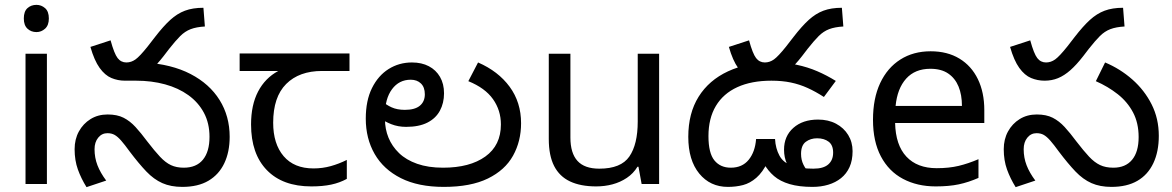

<svg xmlns="http://www.w3.org/2000/svg" viewBox="-20 -757 4823 790"><path d="M173 -536V0H85V-536ZM130 -737Q150 -737 165.5 -723.5Q181 -710 181 -681Q181 -653 165.5 -639Q150 -625 130 -625Q108 -625 93 -639Q78 -653 78 -681Q78 -710 93 -723.5Q108 -737 130 -737Z M730 12Q683 12 648 -3.5Q613 -19 582 -51.5Q551 -84 514 -133Q493 -162 478.5 -178.5Q464 -195 451.5 -202Q439 -209 422 -209Q399 -209 384 -190.5Q369 -172 369 -143Q369 -108 381 -77Q393 -46 417 -14L336 13Q314 -22 300.5 -59.5Q287 -97 287 -143Q287 -184 304.5 -216Q322 -248 352.5 -267Q383 -286 423 -286Q462 -286 488.5 -272.5Q515 -259 537.5 -234.5Q560 -210 586 -175Q616 -136 638.5 -112Q661 -88 683.5 -77.5Q706 -67 736 -67Q788 -67 815 -100Q842 -133 842 -194Q842 -250 819 -293Q796 -336 755 -365.5Q714 -395 659 -410Q604 -425 540 -425H496L574 -500Q686 -493 764 -452.5Q842 -412 883.5 -345.5Q925 -279 925 -194Q925 -132 903 -85.5Q881 -39 838 -13.5Q795 12 730 12ZM494 -425Q465 -425 438.5 -436Q412 -447 390 -477.5Q368 -508 352 -564L435 -591Q450 -536 464 -518Q478 -500 500 -500Q520 -500 537.5 -512.5Q555 -525 587 -565L618 -605Q652 -649 680.5 -675Q709 -701 741 -713Q773 -725 817 -725L823 -648Q788 -646 764.5 -637Q741 -628 721.5 -608.5Q702 -589 676 -556L653 -526Q625 -490 600 -468Q575 -446 549.5 -435.5Q524 -425 494 -425Z M1261 10Q1143 10 1078 -57Q1013 -124 1013 -245Q1013 -325 1042 -380.5Q1071 -436 1125 -465H966V-537H1418V-465H1305Q1211 -465 1157.5 -411.5Q1104 -358 1104 -252Q1104 -165 1147 -114.5Q1190 -64 1270 -64Q1307 -64 1341 -73.5Q1375 -83 1407 -99V-21Q1378 -5 1343 2.5Q1308 10 1261 10Z M1806 12Q1701 12 1629.5 -24Q1558 -60 1521.5 -123.5Q1485 -187 1485 -269Q1485 -343 1510.5 -394.5Q1536 -446 1579 -473Q1622 -500 1675 -500Q1715 -500 1744.5 -484.5Q1774 -469 1790.5 -440.5Q1807 -412 1807 -373Q1807 -333 1790 -301.5Q1773 -270 1738.5 -252.5Q1704 -235 1651 -235Q1618 -235 1590 -246Q1562 -257 1541.5 -273Q1521 -289 1508 -304L1531 -366Q1539 -355 1553.5 -340.5Q1568 -326 1591 -315.5Q1614 -305 1646 -305Q1687 -305 1707.5 -322Q1728 -339 1728 -369Q1728 -398 1712 -413.5Q1696 -429 1670 -429Q1622 -429 1593 -390Q1564 -351 1564 -284V-266Q1564 -226 1578.5 -190.5Q1593 -155 1622 -127Q1651 -99 1696.5 -83Q1742 -67 1803 -67Q1913 -67 1977 -113Q2041 -159 2041 -245Q2041 -303 2008.5 -349Q1976 -395 1907 -423L1947 -500Q2030 -464 2077 -400Q2124 -336 2124 -250Q2124 -176 2091 -116.5Q2058 -57 1987.5 -22.5Q1917 12 1806 12Z M2692 -536V0H2620L2607 -71H2603Q2586 -43 2559 -25Q2532 -7 2500 1.5Q2468 10 2433 10Q2369 10 2325.5 -10.5Q2282 -31 2260 -74Q2238 -117 2238 -185V-536H2327V-191Q2327 -127 2356 -95Q2385 -63 2446 -63Q2535 -63 2569.5 -113Q2604 -163 2604 -257V-536Z M3121 -425Q3092 -425 3065.5 -436Q3039 -447 3017 -477.5Q2995 -508 2979 -564L3062 -591Q3077 -536 3091 -518Q3105 -500 3127 -500Q3147 -500 3164.5 -512.5Q3182 -525 3214 -565L3245 -605Q3279 -649 3307.5 -675Q3336 -701 3368 -713Q3400 -725 3444 -725L3450 -648Q3415 -646 3391.5 -637Q3368 -628 3348.5 -608.5Q3329 -589 3303 -556L3280 -526Q3252 -490 3227 -468Q3202 -446 3176.5 -435.5Q3151 -425 3121 -425ZM3323 12Q3268 12 3229 0.5Q3190 -11 3165 -32.5Q3140 -54 3123 -84L3139 -91Q3118 -48 3092 -25.5Q3066 -3 3037 4.5Q3008 12 2975 12Q2902 12 2857 -43Q2812 -98 2812 -194Q2812 -291 2854.5 -359Q2897 -427 2975.5 -463.5Q3054 -500 3160 -500Q3213 -500 3258 -490.5Q3303 -481 3342.5 -464Q3382 -447 3419 -424L3370 -358Q3336 -380 3303 -395Q3270 -410 3234 -417.5Q3198 -425 3154 -425Q3072 -425 3014 -398.5Q2956 -372 2925.5 -321Q2895 -270 2895 -197Q2895 -127 2919.5 -97Q2944 -67 2987 -67Q3034 -67 3060.5 -99.5Q3087 -132 3091 -185H3169Q3171 -146 3187.5 -116Q3204 -86 3240 -76Q3257 -69 3278.5 -66Q3300 -63 3327 -63Q3368 -63 3388 -80.5Q3408 -98 3408 -129Q3408 -160 3389.5 -174Q3371 -188 3342 -188Q3315 -188 3295.5 -173.5Q3276 -159 3276 -124Q3276 -99 3286 -79Q3296 -59 3310 -46L3244 -35Q3230 -57 3218 -83Q3206 -109 3206 -141Q3206 -197 3244.5 -231Q3283 -265 3346 -265Q3388 -265 3420 -248Q3452 -231 3470 -201.5Q3488 -172 3488 -135Q3488 -97 3475.5 -69.5Q3463 -42 3440.5 -24Q3418 -6 3388 3Q3358 12 3323 12Z M3809 -546Q3878 -546 3927.5 -516Q3977 -486 4003.5 -431.5Q4030 -377 4030 -304V-251H3663Q3665 -160 3709.5 -112.5Q3754 -65 3834 -65Q3885 -65 3924.5 -74.5Q3964 -84 4006 -102V-25Q3965 -7 3925 1.5Q3885 10 3830 10Q3754 10 3695.5 -21Q3637 -52 3604.5 -113.5Q3572 -175 3572 -264Q3572 -352 3601.5 -415Q3631 -478 3684.5 -512Q3738 -546 3809 -546ZM3808 -474Q3745 -474 3708.5 -433.5Q3672 -393 3665 -321H3938Q3938 -367 3924 -401Q3910 -435 3881.5 -454.5Q3853 -474 3808 -474Z M4278 -425Q4249 -425 4222.5 -436Q4196 -447 4174 -477.5Q4152 -508 4136 -564L4219 -591Q4234 -536 4248 -518Q4262 -500 4284 -500Q4304 -500 4321.5 -512.5Q4339 -525 4371 -565L4402 -605Q4436 -649 4464.5 -675Q4493 -701 4525 -713Q4557 -725 4601 -725L4607 -648Q4572 -646 4548.5 -637Q4525 -628 4505.5 -608.5Q4486 -589 4460 -556L4437 -526Q4409 -490 4384 -468Q4359 -446 4333.5 -435.5Q4308 -425 4278 -425ZM4553 12Q4506 12 4471 -3.5Q4436 -19 4405 -51.5Q4374 -84 4337 -133Q4316 -162 4301.5 -178.5Q4287 -195 4274.5 -202Q4262 -209 4245 -209Q4222 -209 4207 -190.5Q4192 -172 4192 -143Q4192 -108 4204 -77Q4216 -46 4240 -14L4159 13Q4137 -22 4123.5 -59.5Q4110 -97 4110 -143Q4110 -184 4127.5 -216Q4145 -248 4175.5 -267Q4206 -286 4246 -286Q4285 -286 4311.5 -272.5Q4338 -259 4360.5 -234.5Q4383 -210 4409 -175Q4439 -136 4461 -112.5Q4483 -89 4506 -78Q4529 -67 4561 -67Q4611 -67 4638 -99.5Q4665 -132 4665 -193Q4665 -251 4642 -294.5Q4619 -338 4579 -369.5Q4539 -401 4489 -423L4527 -500Q4589 -474 4639 -430Q4689 -386 4718.5 -327.5Q4748 -269 4748 -198Q4748 -133 4725.5 -85.5Q4703 -38 4660 -13Q4617 12 4553 12Z"/></svg>

Font: ltelugu15
Style: Book
Weight: 400
Designer: Jelle Bosma - Monotype Design Team
Foundry: Monotype Imaging Inc.
Version: Version 2.003